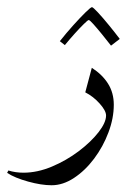

<svg xmlns="http://www.w3.org/2000/svg" viewBox="-76 -371 373 546"><path d="M-55.7 120.6 -52.2 113.8Q-32.2 120.1 -9.3 120.1Q30.3 120.1 71.5 102.8Q112.8 85.4 147.7 59.1Q182.6 32.7 204.1 5.1Q225.6 -22.5 225.6 -42.5Q225.6 -56.2 207.5 -76.4Q189.5 -96.7 166.5 -108.4L185.1 -178.2Q215.3 -158.7 231.4 -132.8Q247.6 -106.9 247.6 -73.2Q247.6 -34.7 232.4 5.6Q217.3 45.9 191.7 80.1Q166 114.3 134.5 135Q103 155.8 70.8 155.8Q41.5 155.8 3.7 145.3Q-34.2 134.8 -55.7 120.6ZM264.6 -260.3 239.7 -241.2Q227.5 -256.8 213.9 -273.7Q200.2 -290.5 189.7 -302.2Q179.2 -314 176.3 -314Q173.8 -314 162.4 -302.7Q150.9 -291.5 136 -274.9Q121.1 -258.3 108.4 -242.7L94.2 -253.9Q112.3 -276.9 132.3 -299.1Q152.3 -321.3 167.2 -335.9Q182.1 -350.6 185.5 -350.6Q188.5 -350.6 202.4 -335.7Q216.3 -320.8 233.6 -299.6Q251 -278.3 264.6 -260.3Z"/></svg>

Font: Lateef Light
Style: Regular
Weight: 300
Designer: SIL International
Foundry: SIL International
Version: Version 4.200